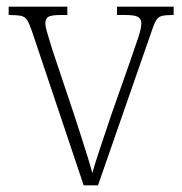

<svg xmlns="http://www.w3.org/2000/svg" viewBox="-20 -556 547 576"><path d="M76 -462Q68 -485 61.5 -495.5Q55 -506 42.5 -508.5Q30 -511 6 -511V-536H182V-511H163Q134 -511 125 -505.5Q116 -500 116 -486Q116 -475 123.5 -451.5Q131 -428 137 -407L204 -207Q213 -179 223.5 -146.5Q234 -114 243 -85Q252 -56 257 -37Q262 -56 276.5 -100Q291 -144 313 -209L370 -371Q386 -417 395 -444Q404 -471 404 -485Q404 -499 394.5 -505Q385 -511 355 -511H331V-536H501V-511H497Q476 -511 465 -508Q454 -505 447.5 -493.5Q441 -482 433 -457L274 0H231Z"/></svg>

Font: Noto Serif Tamil SemiCondensed ExtraLight
Style: Regular
Weight: 200
Width: 4
Designer: Indian Type Foundry, Tom Grace, and the Monotype Design Team
Foundry: Monotype Imaging Inc.
Version: Version 2.004; ttfautohint (v1.8.4.7-5d5b)